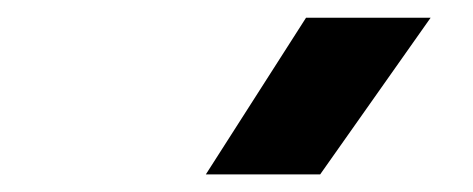

<svg xmlns="http://www.w3.org/2000/svg" viewBox="-20 -800 540 219"><path d="M329.1 -779.8H471.2L345.2 -601.1H214.8Z"/></svg>

Font: Cooper Hewitt
Style: Semibold Italic
Weight: 710
Designer: Village Type and Design LLC
Foundry: Cooper Hewitt Smithsonian Design Museum
Version: 1.000